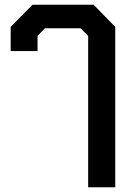

<svg xmlns="http://www.w3.org/2000/svg" viewBox="-20 -578 575 808"><path d="M351 -427 319 -459H169L138 -427V-363H25V-465L117 -558H374L465 -465V210H351Z"/></svg>

Font: Chakra Petch SemiBold
Style: Regular
Weight: 600
Designer: Katatrad Aksorn Co.,Ltd.
Foundry: Cadson Demak Co.,Ltd.
Version: Version 1.000; ttfautohint (v1.6)